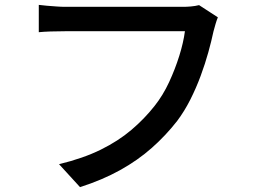

<svg xmlns="http://www.w3.org/2000/svg" viewBox="-20 -736 1040 787"><path d="M873 -665Q868 -653 863.5 -637.5Q859 -622 855 -607Q847 -569 834 -522Q821 -475 802.5 -425Q784 -375 760 -327.5Q736 -280 706 -240Q660 -181 602.5 -130Q545 -79 472 -38.5Q399 2 308 31L222 -63Q321 -87 393 -122.5Q465 -158 518.5 -203.5Q572 -249 613 -301Q648 -345 673 -399Q698 -453 715 -507.5Q732 -562 738 -608Q724 -608 686.5 -608Q649 -608 599 -608Q549 -608 494.5 -608Q440 -608 389.5 -608Q339 -608 301 -608Q263 -608 247 -608Q215 -608 186.5 -607Q158 -606 139 -604V-716Q153 -714 172 -712.5Q191 -711 211 -709.5Q231 -708 247 -708Q261 -708 291.5 -708Q322 -708 362.5 -708Q403 -708 449 -708Q495 -708 540.5 -708Q586 -708 625.5 -708Q665 -708 693 -708Q721 -708 732 -708Q745 -708 762.5 -709.5Q780 -711 796 -715Z"/></svg>

Font: Noto Sans SC Medium
Style: Regular
Weight: 500
Designer: Ryoko NISHIZUKA  (kana, bopomofo & ideographs); Paul D. Hunt (Latin, Greek & Cyrillic); Sandoll Communications , Soo-you
Foundry: Adobe
Version: Version 2.004-H2;hotconv 1.0.118;makeotfexe 2.5.65603